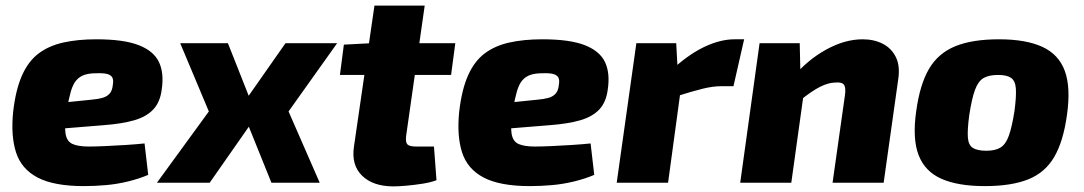

<svg xmlns="http://www.w3.org/2000/svg" viewBox="-20 -651 3860 684"><path d="M323 -511Q421 -511 474.5 -490Q528 -469 546.5 -429.5Q565 -390 556 -331Q550 -286 525.5 -260.5Q501 -235 458 -222.5Q415 -210 349 -205L90 -184L102 -275L307 -296Q330 -298 345.5 -302.5Q361 -307 370.5 -317.5Q380 -328 382 -349Q385 -366 380 -375Q375 -384 361.5 -387.5Q348 -391 322 -390Q297 -390 280 -384Q263 -378 251.5 -364.5Q240 -351 232.5 -325.5Q225 -300 218 -259Q209 -203 213.5 -175Q218 -147 238.5 -138Q259 -129 296 -129Q319 -129 354 -130.5Q389 -132 427.5 -134.5Q466 -137 495 -140L508 -28Q475 -14 436 -4.5Q397 5 357 8.5Q317 12 279 12Q172 12 114 -18.5Q56 -49 37 -108.5Q18 -168 27 -254Q36 -332 58.5 -382.5Q81 -433 117.5 -460.5Q154 -488 205.5 -499.5Q257 -511 323 -511Z M792 -497 894 -239 727 0H539L724 -254L622 -497ZM966 -309 951 -203H769L783 -309ZM1181 -497 1008 -254 1119 0H947L838 -270L997 -497Z M1493 -631 1427 -168Q1424 -145 1431 -137Q1438 -129 1463 -129H1526L1535 -9Q1514 -1 1485 3.5Q1456 8 1428 10.5Q1400 13 1382 13Q1309 13 1270 -25Q1231 -63 1241 -129L1314 -631ZM1602 -497 1587 -384H1191L1205 -492L1301 -497Z M1912 -511Q2010 -511 2063.5 -490Q2117 -469 2135.5 -429.5Q2154 -390 2145 -331Q2139 -286 2114.5 -260.5Q2090 -235 2047 -222.5Q2004 -210 1938 -205L1679 -184L1691 -275L1896 -296Q1919 -298 1934.5 -302.5Q1950 -307 1959.5 -317.5Q1969 -328 1971 -349Q1974 -366 1969 -375Q1964 -384 1950.5 -387.5Q1937 -391 1911 -390Q1886 -390 1869 -384Q1852 -378 1840.5 -364.5Q1829 -351 1821.5 -325.5Q1814 -300 1807 -259Q1798 -203 1802.5 -175Q1807 -147 1827.5 -138Q1848 -129 1885 -129Q1908 -129 1943 -130.5Q1978 -132 2016.5 -134.5Q2055 -137 2084 -140L2097 -28Q2064 -14 2025 -4.5Q1986 5 1946 8.5Q1906 12 1868 12Q1761 12 1703 -18.5Q1645 -49 1626 -108.5Q1607 -168 1616 -254Q1625 -332 1647.5 -382.5Q1670 -433 1706.5 -460.5Q1743 -488 1794.5 -499.5Q1846 -511 1912 -511Z M2389 -497 2395 -388 2411 -375 2360 0H2177L2247 -497ZM2631 -511 2593 -344H2551Q2520 -344 2483.5 -335Q2447 -326 2390 -308L2383 -411Q2439 -461 2493.5 -486Q2548 -511 2597 -511Z M3053 -511Q3094 -511 3125 -495Q3156 -479 3171.5 -447.5Q3187 -416 3180 -369L3128 0H2946L2990 -311Q2994 -338 2987 -348.5Q2980 -359 2957 -357Q2932 -357 2902 -342Q2872 -327 2830 -293L2803 -374Q2857 -438 2923.5 -474.5Q2990 -511 3053 -511ZM2829 -497 2832 -365 2848 -352 2799 0H2617L2686 -497Z M3539 -511Q3635 -511 3693.5 -484Q3752 -457 3773.5 -398Q3795 -339 3781 -241Q3768 -147 3735.5 -91.5Q3703 -36 3643 -12Q3583 12 3488 12Q3393 12 3334 -14Q3275 -40 3252.5 -98.5Q3230 -157 3244 -255Q3257 -350 3289.5 -405.5Q3322 -461 3382.5 -486Q3443 -511 3539 -511ZM3536 -384Q3503 -384 3484 -373Q3465 -362 3453.5 -331Q3442 -300 3433 -241Q3426 -189 3428 -161.5Q3430 -134 3446 -124Q3462 -114 3494 -114Q3526 -114 3544.5 -125.5Q3563 -137 3574 -167.5Q3585 -198 3594 -255Q3601 -308 3599 -335.5Q3597 -363 3582 -373.5Q3567 -384 3536 -384Z"/></svg>

Font: Exo 2 ExtraBold
Style: Italic
Weight: 800
Italic angle: -8°
Designer: Natanael Gama
Foundry: Natanael Gama
Version: Version 2.010